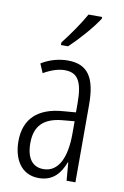

<svg xmlns="http://www.w3.org/2000/svg" viewBox="-87 -816 566 877"><g transform="rotate(10 195.5 -377.5)"><path d="M314 -757V-765H251C223 -716 192 -671 151 -618V-606H184C224 -643 285 -711 314 -757ZM195 -542C153 -542 110 -530 73 -507L91 -465C129 -487 162 -496 189 -496C248 -496 272 -459 272 -358V-315L211 -310C99 -301 36 -245 36 -140C36 -61 72 10 156 10C222 10 255 -31 275 -84H277L284 0H325V-360C325 -485 288 -542 195 -542ZM217 -269 273 -274V-216C273 -106 240 -34 170 -34C120 -34 91 -70 91 -141C91 -220 131 -261 217 -269Z"/></g></svg>

Font: Noto Sans Lao ExtraCondensed Light
Style: Regular
Weight: 300
Width: 2
Designer: Monotype Design Team
Foundry: Monotype Imaging Inc.
Version: Version 2.003